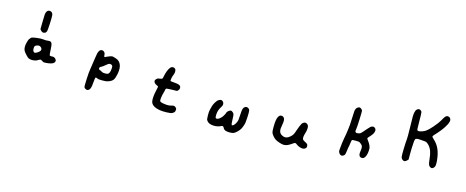

<svg xmlns="http://www.w3.org/2000/svg" viewBox="-47 -1628 7095 2921"><g transform="rotate(15 3500.0 -167.0)"><path d="M473 -134Q458 -143 446.5 -143Q435 -143 412 -135Q394 -129 387 -117.5Q380 -106 380 -82Q380 -37 403 -25Q411 -21 417 -21.5Q423 -22 436 -29Q459 -40 476.5 -56Q494 -72 497 -84Q504 -114 473 -134ZM385 -248Q450 -256 482 -252Q532 -245 565 -251Q586 -255 600 -249Q619 -241 626 -218Q633 -195 636 -126Q639 -60 643 -47Q647 -34 667 -35Q697 -37 710.5 -33.5Q724 -30 737 -17Q769 15 741 47Q716 75 622 83Q592 85 583 83.5Q574 82 556 69Q538 58 532.5 56.5Q527 55 512 62Q492 70 484 77Q475 85 441 92Q391 102 349 86Q334 80 299.5 43Q265 6 256 -15Q245 -39 245 -72.5Q245 -106 255 -139Q266 -171 266 -177Q266 -184 281 -204Q296 -224 306 -231Q319 -239 385 -248ZM444 -691Q473 -703 496 -689Q519 -675 523 -644Q527 -623 522 -508Q519 -442 515.5 -414Q512 -386 505 -373.5Q498 -361 481 -355Q449 -341 421 -372L405 -391L407 -516Q408 -604 410.5 -626Q413 -648 421 -664Q433 -686 444 -691Z M1598 -141Q1586 -154 1567 -154Q1552 -154 1538.5 -146Q1525 -138 1499 -115Q1475 -93 1452 -81Q1432 -71 1426.5 -64.5Q1421 -58 1421 -44Q1421 -35 1425 -31Q1429 -27 1441 -23Q1461 -16 1475 -6Q1490 5 1522 5Q1559 5 1572 -1Q1585 -7 1594 -28Q1605 -51 1607 -91Q1609 -116 1607.5 -124Q1606 -132 1598 -141ZM1373 -320Q1408 -333 1433 -305Q1447 -289 1447 -264Q1447 -240 1454 -235Q1461 -230 1477 -242Q1490 -250 1523.5 -262Q1557 -274 1569 -274Q1579 -274 1618 -262Q1657 -251 1679 -229Q1743 -168 1713 -27Q1701 33 1681.5 60Q1662 87 1618 104Q1592 114 1576 116.5Q1560 119 1517 119Q1477 119 1462.5 117Q1448 115 1433 108Q1410 96 1404 106Q1398 116 1394 170Q1389 247 1376 279Q1363 311 1335 318Q1322 321 1304 311.5Q1286 302 1280.5 288.5Q1275 275 1280.5 159Q1286 43 1293 10Q1301 -28 1306 -76Q1312 -132 1319 -165Q1326 -199 1330 -232Q1333 -263 1345.5 -288.5Q1358 -314 1373 -320Z M2466 -337Q2484 -356 2511 -352.5Q2538 -349 2547 -327Q2554 -311 2551 -284.5Q2548 -258 2537 -235Q2527 -212 2521.5 -180Q2516 -148 2521 -142Q2527 -136 2583 -133Q2638 -130 2660 -119Q2678 -109 2683 -100.5Q2688 -92 2688 -71Q2688 -52 2672 -36L2656 -21L2574 -19Q2493 -16 2486 -12Q2480 -8 2476 11Q2474 30 2464 62Q2455 89 2448 139Q2442 183 2449 195.5Q2456 208 2488 215Q2575 232 2620 219Q2652 209 2668.5 210.5Q2685 212 2699 226Q2710 237 2712.5 243.5Q2715 250 2713 269Q2711 290 2703 299.5Q2695 309 2670 323Q2654 332 2588 334.5Q2522 337 2481 330Q2342 308 2331 224Q2323 160 2347 55Q2360 -1 2360 -7Q2360 -14 2338 -23Q2299 -40 2289 -65.5Q2279 -91 2303 -112Q2316 -125 2324.5 -128.5Q2333 -132 2360 -135Q2385 -139 2390 -143Q2396 -148 2402 -178Q2411 -229 2428.5 -273Q2446 -317 2466 -337Z M3306 -51Q3332 -65 3342 -62Q3376 -52 3383.5 -22Q3391 8 3368 42Q3329 98 3325 167Q3323 208 3327.5 219.5Q3332 231 3350 231Q3363 231 3384 217Q3405 203 3421 184Q3432 172 3448.5 142Q3465 112 3465 104.5Q3465 97 3479 82.5Q3493 68 3507 62Q3521 55 3526 55Q3531 55 3543 62Q3569 78 3575.5 96.5Q3582 115 3583 178Q3585 254 3591 261Q3602 274 3622 257Q3642 240 3658 205Q3669 182 3672 163.5Q3675 145 3678 85Q3681 15 3688 -10.5Q3695 -36 3714 -49Q3740 -68 3770 -49Q3789 -38 3793 -13.5Q3797 11 3793 91Q3790 147 3786.5 171.5Q3783 196 3775 219Q3760 263 3746.5 285Q3733 307 3705 335Q3675 364 3653.5 373Q3632 382 3589 382Q3544 382 3520 371Q3496 360 3485 335Q3480 321 3467.5 317Q3455 313 3442 321Q3423 333 3390 340Q3357 347 3325 345Q3286 342 3263 332.5Q3240 323 3223 303Q3211 287 3208.5 276Q3206 265 3205 218Q3204 155 3212 127Q3217 109 3227 70Q3233 42 3257 2Q3272 -21 3281.5 -32Q3291 -43 3306 -51Z M4277 -67Q4304 -73 4326 -52Q4353 -26 4335 63Q4321 129 4329.5 164Q4338 199 4371 218Q4427 251 4477 218Q4515 194 4534 166Q4553 138 4568 84Q4577 56 4591 22Q4605 -12 4614 -27Q4623 -41 4638.5 -50.5Q4654 -60 4666 -60Q4681 -60 4696.5 -48.5Q4712 -37 4717 -21Q4723 -4 4720 30Q4717 64 4706 95Q4685 162 4696 191Q4701 205 4732 221Q4765 237 4775 248Q4785 259 4785 280Q4785 295 4782 301.5Q4779 308 4768 317Q4745 337 4702.5 328.5Q4660 320 4618 288Q4605 277 4594 279.5Q4583 282 4555 302Q4489 351 4436 351Q4409 351 4365 336.5Q4321 322 4295 305Q4270 287 4249 261Q4228 235 4221 213Q4215 193 4215.5 127.5Q4216 62 4222 26Q4235 -57 4277 -67Z M5379 -490Q5394 -497 5404 -498Q5414 -498 5431 -484.5Q5448 -471 5451 -460Q5454 -447 5449.5 -326.5Q5445 -206 5440 -175Q5434 -141 5435.5 -131.5Q5437 -122 5447 -115Q5455 -109 5462.5 -109Q5470 -109 5488.5 -112.5Q5507 -116 5516.5 -122Q5526 -128 5541 -145Q5620 -236 5638 -252Q5656 -268 5678 -269Q5697 -269 5711.5 -254Q5726 -239 5726 -220Q5726 -174 5671 -117Q5638 -82 5638 -75Q5638 -67 5660 -39Q5682 -11 5697 23Q5707 46 5709 58.5Q5711 71 5709 103Q5705 164 5685.5 200Q5666 236 5637 236Q5571 236 5589 138Q5597 90 5590 67Q5583 44 5553 23Q5538 12 5527.5 9.5Q5517 7 5479 7Q5428 7 5420 11Q5414 16 5408 62Q5404 103 5395 138Q5389 166 5385 207Q5382 240 5373 255.5Q5364 271 5342 279Q5310 290 5285 252Q5277 240 5275 230.5Q5273 221 5275 197Q5277 159 5286 91.5Q5295 24 5299 10Q5304 -7 5310 -50Q5316 -102 5323 -141Q5331 -186 5335 -313Q5338 -400 5340.5 -422.5Q5343 -445 5351 -460Q5362 -482 5379 -490Z M6721 -713Q6724 -714 6729 -715Q6734 -716 6735 -716Q6739 -716 6754 -711Q6768 -706 6777 -692Q6786 -678 6786 -661Q6786 -650 6778 -625.5Q6770 -601 6764 -593Q6760 -589 6742 -555Q6731 -533 6690 -481.5Q6649 -430 6612 -392Q6588 -367 6588 -358Q6588 -348 6617 -322Q6677 -269 6709 -195Q6741 -121 6750 -16Q6754 36 6749.5 59.5Q6745 83 6728 97Q6714 109 6703.5 110.5Q6693 112 6677 103Q6658 94 6649 70Q6640 46 6635 -9Q6628 -87 6610 -136.5Q6592 -186 6558 -221Q6532 -247 6515.5 -252.5Q6499 -258 6437 -261Q6434 -261 6427 -262Q6401 -263 6390.5 -263.5Q6380 -264 6366.5 -261Q6353 -258 6350 -255.5Q6347 -253 6342.5 -241.5Q6338 -230 6337 -220.5Q6336 -211 6334 -186Q6334 -181 6334 -179Q6328 -112 6328 -18V76L6308 96Q6273 131 6240 103Q6220 87 6216 59.5Q6212 32 6215 -66Q6218 -181 6223 -211Q6227 -242 6223 -419Q6220 -537 6220.5 -575Q6221 -613 6227 -637Q6232 -661 6237 -671Q6242 -681 6253 -691Q6268 -704 6279.5 -705.5Q6291 -707 6307 -699Q6327 -689 6331 -665.5Q6335 -642 6335 -530Q6336 -432 6337.5 -411.5Q6339 -391 6346 -386Q6362 -373 6424 -395Q6456 -406 6487 -431Q6518 -456 6562 -506Q6623 -574 6658 -636Q6680 -676 6693.5 -693Q6707 -710 6721 -713Z"/></g></svg>

Font: linja li nja tan jan Jami
Style: Regular
Weight: 400
Designer: jan Jami
Version: Version 1.0